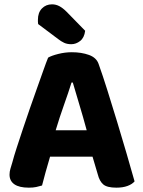

<svg xmlns="http://www.w3.org/2000/svg" viewBox="-20 -856 660 886"><path d="M407 -133H211Q200 -97 190.5 -62Q181 -27 174 0Q161 4 147 7Q133 10 113 10Q69 10 46.5 -5.5Q24 -21 24 -50Q24 -64 28 -77Q32 -90 37 -107Q44 -134 57 -174Q70 -214 85.5 -260.5Q101 -307 118 -356Q135 -405 151 -449.5Q167 -494 180 -531Q193 -568 202 -590Q217 -599 248.5 -607Q280 -615 311 -615Q356 -615 390.5 -602.5Q425 -590 435 -561Q454 -508 476 -438Q498 -368 520.5 -294Q543 -220 564 -148Q585 -76 601 -19Q590 -6 568.5 2Q547 10 517 10Q474 10 456.5 -5Q439 -20 431 -52ZM310 -475Q296 -430 275.5 -372.5Q255 -315 237 -255H380Q363 -318 345.5 -375.5Q328 -433 316 -475ZM156 -745Q155 -749 155 -755.5Q155 -762 155 -765Q155 -798 173.5 -817Q192 -836 220 -836Q238 -836 254 -827.5Q270 -819 287 -802L373 -714Q369 -682 350 -667Q331 -652 309 -652Q290 -652 276 -658.5Q262 -665 248 -676Z"/></svg>

Font: Baloo Thambi 2
Style: Bold
Weight: 700
Designer: Aadarsh Rajan and Ek Type
Foundry: Ek Type
Version: Version 1.640;hotconv 1.0.111;makeotfexe 2.5.65597; ttfautoh